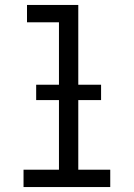

<svg xmlns="http://www.w3.org/2000/svg" viewBox="-20 -755 540 775"><path d="M75 0V-70H218V-665H89V-735H296V-70H425V0ZM126 -351V-413H388V-351Z"/></svg>

Font: Iosevka Term Curly
Style: Regular
Weight: 400
Designer: Belleve Invis
Foundry: Belleve Invis
Version: Version 32.3.0